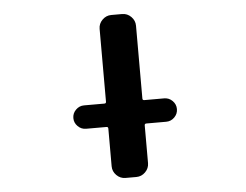

<svg xmlns="http://www.w3.org/2000/svg" viewBox="-52 -819 1104 862"><g transform="rotate(-5 500.0 -388.0)"><path d="M322.3 -255.9Q300.8 -255.9 285.2 -271.5Q269.5 -287.1 269.5 -308.6Q269.5 -330.1 285.2 -345.7Q300.8 -361.3 322.3 -361.3H414.1Q421.9 -361.3 421.9 -369.1V-697.3Q421.9 -720.7 439 -737.8Q456.1 -754.9 479.5 -754.9H528.3Q551.8 -754.9 568.8 -737.8Q585.9 -720.7 585.9 -697.3V-369.1Q585.9 -361.3 593.8 -361.3H683.6Q705.1 -361.3 720.7 -345.7Q736.3 -330.1 736.3 -308.6Q736.3 -287.1 720.7 -271.5Q705.1 -255.9 683.6 -255.9H593.8Q585.9 -255.9 585.9 -248V-78.1Q585.9 -54.7 568.8 -37.6Q551.8 -20.5 528.3 -20.5H479.5Q456.1 -20.5 439 -37.6Q421.9 -54.7 421.9 -78.1V-248Q421.9 -255.9 414.1 -255.9Z"/></g></svg>

Font: Gen Jyuu Gothic Monospace Bold
Style: Bold
Weight: 700
Designer: [Source Han Sans]
Ryoko NISHIZUKA  (kana & ideographs); Paul D. Hunt (Latin, Greek & Cyrillic); Wenlong ZHANG  (bopomofo
Version: Version 1.002.20150607